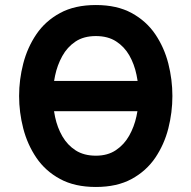

<svg xmlns="http://www.w3.org/2000/svg" viewBox="-20 -732 762 764"><path d="M114.5 -289.5V-410H608.5V-289.5ZM361.5 12Q277.5 12 219 -19.8Q160.5 -51.5 124.8 -104.2Q89 -157 72.5 -221Q56 -285 56 -350Q56 -415 72.5 -479Q89 -543 124.8 -595.8Q160.5 -648.5 219 -680.2Q277.5 -712 361.5 -712Q445.5 -712 503.8 -680.2Q562 -648.5 597.8 -595.8Q633.5 -543 649.8 -479Q666 -415 666 -350Q666 -285 649.8 -221Q633.5 -157 597.8 -104.2Q562 -51.5 503.8 -19.8Q445.5 12 361.5 12ZM361.5 -112.5Q408.5 -112.5 441.2 -134.5Q474 -156.5 494 -192Q514 -227.5 523 -269.2Q532 -311 532 -350Q532 -392 523.2 -434.2Q514.5 -476.5 494.8 -511.2Q475 -546 442.2 -567.2Q409.5 -588.5 361.5 -588.5Q313 -588.5 280.2 -566.5Q247.5 -544.5 227.8 -508.8Q208 -473 199.2 -431.2Q190.5 -389.5 190.5 -350Q190.5 -308.5 199.2 -266.5Q208 -224.5 228.2 -189.5Q248.5 -154.5 281.2 -133.5Q314 -112.5 361.5 -112.5Z"/></svg>

Font: Undotted
Style: Bold
Weight: 700
Designer: Delve Withrington, Dave Bailey, Thomas Jockin
Foundry: Delve Fonts LLC
Version: Version 4.000